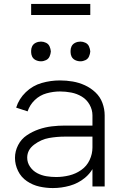

<svg xmlns="http://www.w3.org/2000/svg" viewBox="-20 -946 615 974"><path d="M188 -635Q174 -635 161.5 -641Q149 -647 143 -659Q138 -670 138 -681V-689Q138 -700 143 -711Q149 -723 161.5 -729Q174 -735 188 -735Q201 -735 213.5 -729Q226 -723 231.5 -710.5Q237 -698 238 -685Q237 -672 231.5 -659.5Q226 -647 213.5 -641Q201 -635 188 -635ZM388 -635Q374 -635 361.5 -641Q349 -647 343 -659Q338 -670 338 -681V-689Q338 -700 343 -711Q349 -723 361.5 -729Q374 -735 388 -735Q401 -735 413.5 -729Q426 -723 431.5 -710.5Q437 -698 438 -685Q437 -672 431.5 -659.5Q426 -647 413.5 -641Q401 -635 388 -635ZM248 8Q214 8 180 0.5Q146 -7 116.5 -27Q87 -47 71.5 -79Q56 -111 56 -145Q56 -179 72 -210Q88 -241 116.5 -260Q145 -279 177 -290Q209 -301 242.5 -305Q276 -309 310 -309H449V-361Q449 -389 434.5 -415Q420 -441 395 -456Q370 -471 341.5 -476.5Q313 -482 284 -482Q250 -482 216 -472.5Q182 -463 156.5 -438.5Q131 -414 120 -381L62 -400Q76 -445 111 -478.5Q146 -512 191.5 -525Q237 -538 284 -538Q317 -538 349 -532.5Q381 -527 410.5 -513.5Q440 -500 464 -477.5Q488 -455 499.5 -424Q511 -393 511 -361V0H449V-88Q434 -63 411 -44Q377 -16 334.5 -4Q292 8 248 8ZM265 -48Q298 -48 331 -56Q364 -64 392 -83.5Q420 -103 434.5 -134Q449 -165 449 -198V-253H310Q269 -253 229 -246Q189 -239 153.5 -212.5Q118 -186 118 -146Q118 -121 132.5 -100Q147 -79 169 -67.5Q191 -56 215.5 -52Q240 -48 265 -48ZM138 -870V-926H438V-870Z"/></svg>

Font: Jozsika Light
Style: Regular
Weight: 300
Monospace: yes
Designer: Belleve Invis
Foundry: Belleve Invis
Version: 2.1.0